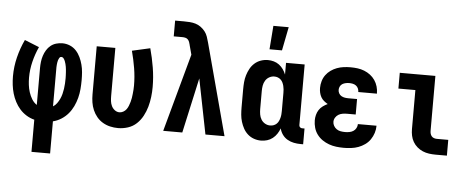

<svg xmlns="http://www.w3.org/2000/svg" viewBox="-58 -908 3117 1273"><g transform="rotate(5 1500.0 -271.0)"><path d="M188 215V1Q160 -6 135 -21.5Q110 -37 91 -58.5Q72 -80 58.5 -106Q45 -132 37 -159.5Q29 -187 25.5 -216Q22 -245 22 -274Q22 -338 37.5 -400.5Q53 -463 80 -520L177 -481Q155 -433 142 -380.5Q129 -328 129 -274Q129 -250 132 -225.5Q135 -201 142.5 -177.5Q150 -154 163 -132.5Q176 -111 196 -98V-343Q196 -364 198.5 -385Q201 -406 207.5 -426Q214 -446 225 -464Q236 -482 252 -495Q268 -508 288.5 -514Q309 -520 330 -520Q356 -520 380 -510Q404 -500 421.5 -481Q439 -462 450 -438.5Q461 -415 467.5 -390Q474 -365 476 -339.5Q478 -314 478 -288Q478 -258 475.5 -228Q473 -198 465.5 -169Q458 -140 445 -112.5Q432 -85 412.5 -62Q393 -39 367 -22.5Q341 -6 312 1V215ZM304 -98Q319 -107 329.5 -121.5Q340 -136 347.5 -152Q355 -168 359.5 -185.5Q364 -203 366.5 -220.5Q369 -238 370 -255.5Q371 -273 371 -291Q371 -300 370.5 -310Q370 -320 369.5 -329.5Q369 -339 368 -348.5Q367 -358 365.5 -367Q364 -376 361.5 -385.5Q359 -395 355.5 -404Q352 -413 346 -421Q340 -429 330 -429Q322 -429 317.5 -421.5Q313 -414 310.5 -406.5Q308 -399 307 -391Q306 -383 305 -375Q304 -367 304 -359Q304 -351 304 -343Z M746 8Q719 8 693 2Q667 -4 644 -17.5Q621 -31 604 -51.5Q587 -72 576.5 -96.5Q566 -121 562 -147Q558 -173 558 -200V-520H682V-200Q682 -183 684 -166Q686 -149 693.5 -133.5Q701 -118 715 -107.5Q729 -97 746 -97Q759 -97 771.5 -104Q784 -111 792 -122Q800 -133 805 -146Q810 -159 814 -172.5Q818 -186 820 -199.5Q822 -213 823.5 -226.5Q825 -240 826 -254Q827 -268 827 -282Q827 -340 817.5 -397.5Q808 -455 793 -511L913 -538Q930 -476 940.5 -412Q951 -348 951 -283Q951 -250 947 -216.5Q943 -183 934 -151Q925 -119 909 -89Q893 -59 868.5 -36Q844 -13 811.5 -2.5Q779 8 746 8Z M1046 0 1188 -519 1171 -582V-583Q1169 -592 1165.5 -601.5Q1162 -611 1155.5 -618Q1149 -625 1139 -627.5Q1129 -630 1119 -630H1061V-735H1119Q1139 -735 1159 -733.5Q1179 -732 1197.5 -726.5Q1216 -721 1232.5 -709Q1249 -697 1261 -681.5Q1273 -666 1279.5 -647Q1286 -628 1291 -609L1454 0H1327L1254 -367L1173 0Z M1701 -600 1713 -757H1815L1784 -600ZM1697 8Q1673 8 1650 0Q1627 -8 1609 -24Q1591 -40 1579.5 -61Q1568 -82 1561 -105Q1554 -128 1552 -152Q1550 -176 1550 -200V-320Q1550 -344 1552 -368Q1554 -392 1561 -415Q1568 -438 1579.5 -459Q1591 -480 1609 -496Q1627 -512 1650 -520Q1673 -528 1697 -528Q1717 -528 1736.5 -522.5Q1756 -517 1772 -505Q1788 -493 1799.5 -476.5Q1811 -460 1818 -442V-520H1942V-116Q1942 -108 1948 -102.5Q1954 -97 1961 -97H1978V8H1961Q1938 8 1915.5 3.5Q1893 -1 1873 -12.5Q1853 -24 1839.5 -43Q1826 -62 1821 -84Q1814 -65 1802.5 -47.5Q1791 -30 1774.5 -17Q1758 -4 1738 2Q1718 8 1697 8ZM1749 -97Q1761 -97 1772 -101Q1783 -105 1791.5 -113Q1800 -121 1805 -131.5Q1810 -142 1813 -153.5Q1816 -165 1817 -176.5Q1818 -188 1818 -200V-320Q1818 -332 1817 -343.5Q1816 -355 1813 -366.5Q1810 -378 1805 -388.5Q1800 -399 1791.5 -407Q1783 -415 1772 -419Q1761 -423 1749 -423Q1731 -423 1715 -414Q1699 -405 1689.5 -389.5Q1680 -374 1677 -356Q1674 -338 1674 -320V-200Q1674 -182 1677 -164Q1680 -146 1689.5 -130.5Q1699 -115 1715 -106Q1731 -97 1749 -97Z M2248 8Q2223 8 2198 5Q2173 2 2149.5 -6.5Q2126 -15 2105.5 -29Q2085 -43 2070 -63Q2055 -83 2048 -107.5Q2041 -132 2041 -157Q2041 -175 2045.5 -193Q2050 -211 2060 -226.5Q2070 -242 2085 -253Q2100 -264 2117 -272Q2103 -280 2091 -290Q2079 -300 2071.5 -313.5Q2064 -327 2060.5 -342.5Q2057 -358 2057 -374Q2057 -397 2063.5 -419.5Q2070 -442 2083.5 -460.5Q2097 -479 2116 -492.5Q2135 -506 2156.5 -514Q2178 -522 2201 -525Q2224 -528 2247 -528Q2271 -528 2294 -525Q2317 -522 2338.5 -513.5Q2360 -505 2378.5 -491Q2397 -477 2410 -458Q2423 -439 2429.5 -416.5Q2436 -394 2436 -371V-369H2312V-370Q2312 -382 2307 -393Q2302 -404 2292.5 -411Q2283 -418 2271 -420.5Q2259 -423 2247 -423Q2236 -423 2224 -420.5Q2212 -418 2202 -412Q2192 -406 2186.5 -395Q2181 -384 2181 -372Q2181 -360 2187 -349Q2193 -338 2203.5 -332Q2214 -326 2226 -324Q2238 -322 2250 -322H2308V-219H2250Q2235 -219 2220.5 -216.5Q2206 -214 2193.5 -206.5Q2181 -199 2173 -186Q2165 -173 2165 -158Q2165 -144 2172.5 -131Q2180 -118 2192 -110Q2204 -102 2218.5 -99.5Q2233 -97 2248 -97Q2262 -97 2276 -99.5Q2290 -102 2302 -109.5Q2314 -117 2321 -130Q2328 -143 2328 -157H2452Q2452 -132 2444.5 -108.5Q2437 -85 2423 -64.5Q2409 -44 2388.5 -29.5Q2368 -15 2345 -6.5Q2322 2 2297 5Q2272 8 2248 8Z M2858 0Q2837 0 2815 -3Q2793 -6 2773 -14.5Q2753 -23 2736 -37.5Q2719 -52 2708 -71Q2697 -90 2692.5 -111.5Q2688 -133 2688 -155V-415H2575V-520H2812V-155Q2812 -145 2814.5 -135.5Q2817 -126 2823.5 -118.5Q2830 -111 2839.5 -108Q2849 -105 2858 -105H2934V0Z"/></g></svg>

Font: Iosevka SS18 Extrabold
Style: Regular
Weight: 800
Monospace: yes
Designer: Belleve Invis
Foundry: Belleve Invis
Version: Version 25.1.1; ttfautohint (v1.8.4)